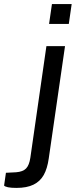

<svg xmlns="http://www.w3.org/2000/svg" viewBox="-102 -753 382 939"><path d="M-82 154.5 -73 92 -23.5 89.5Q10 87 25.5 71Q41 55 46.5 18L125 -527.5H216L136.5 21.5Q129.5 71.5 111.8 103Q94 134.5 61.5 150.2Q29 166 -21.5 166Q-48 166 -63 162.8Q-78 159.5 -82 154.5ZM152 -733H248.5L234.5 -636H138Z"/></svg>

Font: 1883 Sans
Style: Italic
Weight: 400
Italic angle: -8°
Designer: 1883 Sans project is a fork of Public Sans.
Version: Version 1.009